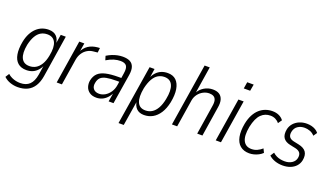

<svg xmlns="http://www.w3.org/2000/svg" viewBox="-77 -1276 3502 2035"><g transform="rotate(20 1673.5 -258.5)"><path d="M171 188Q128 188 86.5 174Q45 160 13 130L40 87Q61 106 85 117Q109 128 133 133Q157 138 181 138Q248 138 286 101Q324 64 337 -13L356 -136H362Q347 -95 321.5 -67Q296 -39 264.5 -26Q233 -13 196 -13Q135 -13 98.5 -45Q62 -77 51.5 -137.5Q41 -198 57 -282Q68 -337 89 -377Q110 -417 139 -444Q168 -471 202.5 -484Q237 -497 276 -497Q333 -497 364 -465Q395 -433 399 -375H394L412 -489H469L395 -17Q384 51 355 97Q326 143 279.5 165.5Q233 188 171 188ZM211 -64Q251 -64 283 -82.5Q315 -101 339 -140Q363 -179 375 -241Q395 -341 370 -393.5Q345 -446 278 -446Q238 -446 206 -427.5Q174 -409 151 -369.5Q128 -330 114 -269Q95 -170 120 -117Q145 -64 211 -64Z M544 0 621 -489H678L661 -385H656Q681 -438 722.5 -465Q764 -492 823 -498L850 -500L844 -447L796 -442Q761 -439 730 -420.5Q699 -402 678 -370Q657 -338 650 -296L603 0Z M992 8Q945 8 914.5 -13.5Q884 -35 873 -70Q862 -105 869 -142Q880 -194 911 -223.5Q942 -253 998.5 -266Q1055 -279 1143 -279H1182L1175 -234H1135Q1065 -234 1022 -225.5Q979 -217 957.5 -196.5Q936 -176 929 -139Q919 -95 940.5 -68Q962 -41 1006 -41Q1040 -41 1072 -59.5Q1104 -78 1128 -113Q1152 -148 1159 -196L1180 -335Q1190 -395 1171.5 -420.5Q1153 -446 1103 -446Q1069 -446 1031 -435Q993 -424 948 -397L934 -443Q963 -461 993 -473Q1023 -485 1053 -491Q1083 -497 1111 -497Q1162 -497 1193 -480.5Q1224 -464 1236 -428.5Q1248 -393 1239 -337L1185 0H1130L1148 -110H1153Q1136 -71 1111 -44.5Q1086 -18 1056 -5Q1026 8 992 8Z M1307 180 1414 -489H1470L1452 -372H1446Q1463 -416 1489 -443.5Q1515 -471 1547.5 -484Q1580 -497 1618 -497Q1678 -497 1713 -463Q1748 -429 1758.5 -366.5Q1769 -304 1752 -217Q1736 -141 1703.5 -91Q1671 -41 1627 -16.5Q1583 8 1530 8Q1475 8 1444 -23.5Q1413 -55 1407 -112H1413L1366 180ZM1528 -43Q1568 -43 1600.5 -63Q1633 -83 1657 -124.5Q1681 -166 1694 -231Q1715 -335 1690.5 -390.5Q1666 -446 1599 -446Q1560 -446 1527.5 -426.5Q1495 -407 1471.5 -365.5Q1448 -324 1433 -259Q1413 -154 1436.5 -98.5Q1460 -43 1528 -43Z M1844 0 1956 -705H2014L1965 -394H1960Q1984 -442 2029 -469.5Q2074 -497 2127 -497Q2172 -497 2200 -479Q2228 -461 2239 -425Q2250 -389 2240 -333L2188 0H2129L2180 -326Q2188 -371 2181 -396.5Q2174 -422 2154.5 -433.5Q2135 -445 2106 -445Q2071 -445 2038.5 -428.5Q2006 -412 1982.5 -381.5Q1959 -351 1952 -311L1903 0Z M2429 -619 2441 -693H2514L2501 -619ZM2338 0 2416 -489H2475L2397 0Z M2717 8Q2654 8 2614 -25.5Q2574 -59 2562 -122Q2550 -185 2566 -271Q2578 -331 2601 -374Q2624 -417 2655 -444Q2686 -471 2722.5 -484Q2759 -497 2799 -497Q2841 -497 2873 -482Q2905 -467 2925 -440L2895 -397Q2877 -420 2851.5 -432.5Q2826 -445 2795 -445Q2765 -445 2739 -435Q2713 -425 2690.5 -403Q2668 -381 2651.5 -344.5Q2635 -308 2624 -256Q2604 -150 2631 -96.5Q2658 -43 2724 -43Q2758 -43 2787.5 -56.5Q2817 -70 2843 -93L2864 -50Q2845 -31 2820.5 -18.5Q2796 -6 2770 1Q2744 8 2717 8Z M3093 8Q3046 8 3005 -6.5Q2964 -21 2937 -47L2964 -89Q2984 -71 3005.5 -60.5Q3027 -50 3051 -45.5Q3075 -41 3099 -41Q3147 -41 3180 -63Q3213 -85 3221 -122Q3228 -159 3213 -180.5Q3198 -202 3160 -211L3097 -224Q3040 -236 3017 -271Q2994 -306 3006 -369Q3015 -408 3040.5 -436.5Q3066 -465 3104 -481Q3142 -497 3187 -497Q3214 -497 3239 -491Q3264 -485 3285.5 -472.5Q3307 -460 3321 -441L3293 -400Q3270 -426 3239.5 -437Q3209 -448 3180 -448Q3135 -448 3102.5 -426Q3070 -404 3061 -360Q3054 -325 3067 -303.5Q3080 -282 3117 -273L3178 -260Q3240 -247 3264 -211.5Q3288 -176 3276 -115Q3268 -78 3243 -50Q3218 -22 3179.5 -7Q3141 8 3093 8Z"/></g></svg>

Font: Nunito Sans 10pt Condensed Light
Style: Italic
Weight: 300
Width: 3
Italic angle: -9°
Designer: Vernon Adams
Foundry: Vernon Adams
Version: Version 3.101;gftools[0.9.27]